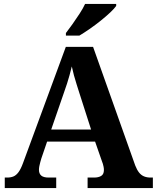

<svg xmlns="http://www.w3.org/2000/svg" viewBox="-20 -951 793 971"><path d="M4.1 0V-53H16.1Q34.4 -53 48.1 -58.7Q61.8 -64.4 73.6 -80.3Q85.3 -96.1 96.2 -125.8L312.9 -714H450.7L663.9 -114.1Q672.5 -92 683.2 -78.5Q694 -64.9 708.4 -59Q722.9 -53 741.3 -53H753.1V0H423V-53H455.9Q477.8 -53 491.6 -61.3Q505.5 -69.6 505.5 -91.2Q505.5 -99.5 503.9 -107.3Q502.3 -115.1 500.2 -122.5Q498.1 -129.9 495.7 -135.1L460.9 -234.9H218.2L188.9 -149.1Q186.5 -141.1 183.7 -130.8Q180.8 -120.4 178.9 -110.5Q177 -100.5 177 -92.2Q177 -73 188.6 -63Q200.2 -53 226.2 -53H264.3V0ZM239 -296H440.6L381.5 -480.2Q374.4 -503.3 367.2 -525.4Q360.1 -547.4 354 -569.8Q348 -592.2 343.1 -615Q338.1 -592.8 331.9 -571.4Q325.7 -550.1 319.2 -528.8Q312.6 -507.5 304.1 -484.6ZM313.3 -784Q328.3 -803 346.6 -829Q365 -855 382.6 -882Q400.2 -909 410.2 -931H567.6V-921Q558.6 -908 537.5 -888Q516.3 -868 488.8 -846Q461.4 -824 433.2 -804.5Q405 -785 381.5 -771H313.3Z"/></svg>

Font: Noto Serif Malayalam
Style: Regular
Weight: 400
Designer: Indian type Foundry, Jelle Bosma, Monotype Design Team
Foundry: Monotype Imaging Inc.
Version: Version 2.103